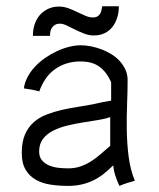

<svg xmlns="http://www.w3.org/2000/svg" viewBox="-20 -592 513 620"><path d="M86.4 -476.1Q85.9 -495.1 91.6 -512.5Q97.2 -529.8 107.9 -542.5Q118.7 -555.2 134.5 -563Q150.4 -570.8 170.4 -570.8Q186 -570.8 200.7 -565.4Q215.3 -560.1 229.2 -553.2Q243.2 -546.4 255.9 -541Q268.6 -535.6 279.8 -535.6Q288.6 -535.6 293.9 -538.6Q299.3 -541.5 302.5 -546.4Q305.7 -551.3 307.4 -557.9Q309.1 -564.5 310.1 -571.8H363.8Q363.8 -552.7 358.6 -535.6Q353.5 -518.6 343.5 -505.6Q333.5 -492.7 318.4 -485.1Q303.2 -477.5 282.7 -477.5Q267.1 -477.5 252 -483.4Q236.8 -489.3 222.7 -496.3Q208.5 -503.4 195.8 -509.5Q183.1 -515.6 172.9 -515.6Q164.6 -515.6 158.4 -512.2Q152.3 -508.8 148.4 -503.4Q144.5 -498 142.8 -490.7Q141.1 -483.4 141.6 -476.1ZM415.5 -8.3Q402.8 -4.9 390.4 -1Q377.9 2.9 365.7 8.3Q358.4 -6.8 352.8 -23.7Q347.2 -40.5 345.7 -58.1Q329.6 -42 313.5 -29.5Q297.4 -17.1 279.8 -8.8Q262.2 -0.5 242.4 3.9Q222.7 8.3 199.7 8.3Q171.4 8.3 144.5 4.4Q117.7 0.5 96.7 -11Q75.7 -22.5 63 -43.5Q50.3 -64.5 50.3 -98.1Q50.3 -133.3 60.5 -157.2Q70.8 -181.2 88.6 -197Q106.4 -212.9 129.9 -221.9Q153.3 -231 179.7 -237.1Q206.1 -243.2 233.9 -247.3Q261.7 -251.5 287.1 -256.8Q300.3 -259.8 313 -262.5Q325.7 -265.1 338.9 -267.1V-326.7Q323.7 -360.4 300.5 -377Q277.3 -393.6 239.3 -393.6Q215.8 -393.6 194.8 -387Q173.8 -380.4 156.7 -367.9Q139.6 -355.5 127.2 -337.4Q114.7 -319.3 106.9 -296.9Q94.7 -300.3 82.5 -302.5Q70.3 -304.7 57.1 -306.6Q59.6 -325.7 69.1 -343.5Q78.6 -361.3 93 -376.7Q107.4 -392.1 125.7 -404.8Q144 -417.5 163.8 -426.8Q183.6 -436 203.4 -440.9Q223.1 -445.8 241.2 -445.8Q256.3 -445.8 273.7 -442.4Q291 -439 307.9 -432.6Q324.7 -426.3 340.1 -416.7Q355.5 -407.2 366.9 -394.5Q378.4 -381.8 385.3 -366.5Q392.1 -351.1 392.1 -333.5Q392.1 -297.9 390.4 -256.1Q388.7 -214.4 389.4 -170.9Q390.1 -127.4 395.5 -85.4Q400.9 -43.5 415.5 -8.3ZM335.9 -121.1V-213.9Q319.3 -208 295.9 -204.3Q272.5 -200.7 247.1 -196.5Q221.7 -192.4 196.5 -186.3Q171.4 -180.2 151.4 -169.9Q131.3 -159.7 118.9 -143.6Q106.4 -127.4 106.4 -103Q106.4 -84.5 116 -73.7Q125.5 -63 139.4 -57.4Q153.3 -51.8 169.7 -50Q186 -48.3 199.7 -48.3Q221.7 -48.3 240 -54.7Q258.3 -61 274.4 -71.3Q290.5 -81.5 305.4 -94.7Q320.3 -107.9 335.9 -121.1Z"/></svg>

Font: AKL 022
Style: Regular
Weight: 400
Designer: AKL
Foundry: AKL
Version: Version 2.053;August 19, 2024;FontCreator 13.0.0.2675 64-bit